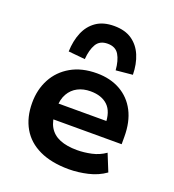

<svg xmlns="http://www.w3.org/2000/svg" viewBox="-141 -886 911 1006"><g transform="rotate(20 314.0 -383.5)"><path d="M356 10Q259 10 192 -21.5Q125 -53 91 -112Q57 -171 57 -252Q57 -326 88.5 -385Q120 -444 180 -478.5Q240 -513 324 -513Q399 -513 455 -481.5Q511 -450 541.5 -391.5Q572 -333 572 -250V-208H165V-295H471L456 -276Q456 -347 421.5 -380Q387 -413 325 -413Q285 -413 254 -397Q223 -381 205 -349.5Q187 -318 187 -270V-254Q187 -199 207 -165Q227 -131 266 -115Q305 -99 362 -99Q401 -99 442.5 -108Q484 -117 518 -141L557 -45Q515 -15 461 -2.5Q407 10 356 10ZM238 -561 145 -570Q147 -630 166.5 -676.5Q186 -723 225 -750Q264 -777 324 -777Q385 -777 424 -750Q463 -723 482.5 -676.5Q502 -630 503 -570L410 -561Q406 -614 387 -646Q368 -678 324 -678Q280 -678 261 -646Q242 -614 238 -561Z"/></g></svg>

Font: Nunito Sans 6pt
Style: Bold
Weight: 700
Version: Version 3.101;gftools[0.9.27]